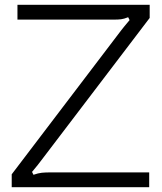

<svg xmlns="http://www.w3.org/2000/svg" viewBox="-20 -783 678 803"><path d="M29 0V-54L486 -655Q490 -660 499.5 -672Q509 -684 522 -699L516 -711Q499 -704 486.5 -702.5Q474 -701 458 -701H53V-763H606V-708L157 -118Q141 -96 114 -64L120 -52Q140 -59 155 -60.5Q170 -62 190 -62H604V0Z"/></svg>

Font: Open Sauce Sans Light
Style: Regular
Weight: 300
Designer: Alfredo Marco Pradil
Foundry: Creative Sauce Fz LLC
Version: Version 1.477